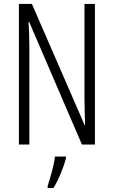

<svg xmlns="http://www.w3.org/2000/svg" viewBox="-20 -734 577 975"><path d="M462 0H396L128 -623H125Q127 -592 128 -560.5Q129 -529 129 -493V0H76V-714H142L410 -98H412Q411 -137 410 -172.5Q409 -208 409 -234V-714H462ZM315 71Q305 107 288 148Q271 189 251 221H222V210Q228 192 236 164.5Q244 137 250.5 109Q257 81 259 61H315Z"/></svg>

Font: Noto Sans Lao UI ExtCond Light
Style: Regular
Weight: 300
Width: 2
Designer: Monotype Design Team
Foundry: Monotype Imaging Inc.
Version: Version 2.000; ttfautohint (v1.8.4.7-5d5b)